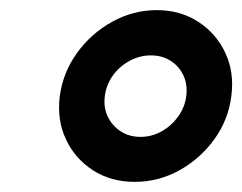

<svg xmlns="http://www.w3.org/2000/svg" viewBox="-20 -753 481 381"><path d="M247.1 -392.1Q200.2 -392.1 164.6 -415Q128.9 -438 110.8 -476.6Q92.8 -515.1 98.6 -562Q105 -609.4 132.8 -647.9Q160.6 -686.5 202.4 -709.7Q244.1 -732.9 291 -732.9Q337.9 -732.9 373.5 -709.7Q409.2 -686.5 427.2 -647.9Q445.3 -609.4 439 -562Q433.1 -515.1 405.3 -476.6Q377.4 -438 335.9 -415Q294.4 -392.1 247.1 -392.1ZM258.8 -481.4Q281.2 -481.4 300.8 -492.4Q320.3 -503.4 333.5 -521.7Q346.7 -540 349.6 -562Q352.5 -585 344 -603.3Q335.4 -621.6 318.6 -632.3Q301.8 -643.1 279.3 -643.1Q257.3 -643.1 237.3 -632.3Q217.3 -621.6 204.1 -603.3Q190.9 -585 188 -562Q185.1 -540 193.8 -521.7Q202.6 -503.4 219.5 -492.4Q236.3 -481.4 258.8 -481.4Z"/></svg>

Font: Inter 28pt SemiBold
Style: Italic
Weight: 600
Italic angle: -9.3988°
Designer: Rasmus Andersson
Foundry: rsms
Version: Version 4.001;git-66647c0bb